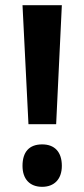

<svg xmlns="http://www.w3.org/2000/svg" viewBox="-20 -710 326 742"><path d="M197 -230 219 -690H67L90 -230ZM67 -69C67 -18 95 12 143 12C189 12 219 -17 219 -69C219 -123 191 -152 143 -152C92 -152 67 -122 67 -69Z"/></svg>

Font: Noto Sans Kannada ExtraCondensed
Style: Bold
Weight: 700
Width: 2
Designer: Jelle Bosma - Monotype Design Team
Foundry: Monotype Imaging Inc.
Version: Version 2.005